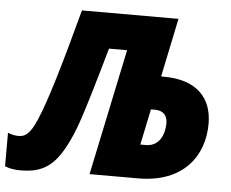

<svg xmlns="http://www.w3.org/2000/svg" viewBox="-93 -774 1015 844"><g transform="rotate(5 414.0 -352.0)"><path d="M27 10C139 10 190 -37 248 -171C275 -231 332 -429 368 -557H448L331 0H545C746 0 833 -125 833 -266C833 -382 762 -455 620 -455H607L661 -714H235C167 -460 121 -306 86 -224C54 -147 30 -140 4 -140C-9 -140 -23 -142 -42 -150V-2C-20 7 3 10 27 10ZM542 -149 575 -307H594C629 -307 648 -286 648 -254C648 -191 618 -149 567 -149Z"/></g></svg>

Font: Noto Sans UI SemiCondensed Black
Style: Italic
Weight: 900
Width: 4
Italic angle: -372°
Designer: Monotype Design Team
Foundry: Monotype Imaging Inc.
Version: Version 1.901